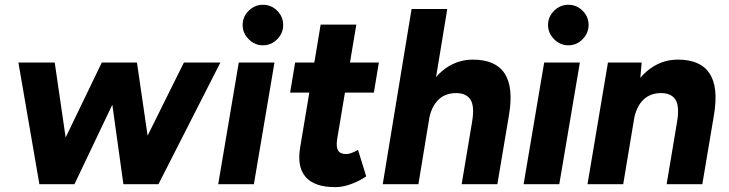

<svg xmlns="http://www.w3.org/2000/svg" viewBox="-20 -757 2994 789"><path d="M55.6 -500H204.9L277.7 0H141.9ZM398.3 -500H524.1L285.9 0H157.1ZM417.4 -500H542.8L615.7 0H487.1ZM735.7 -500H885.6L631.1 0H487.5Z M961.2 -500H1107.9L1023.3 0H876.7ZM977.1 -654.1Q977.1 -688.4 1002.1 -712.9Q1027.1 -737.4 1060.4 -737.4Q1094.7 -737.4 1119.2 -712.9Q1143.7 -688.4 1143.7 -654.1Q1143.7 -620.8 1119.2 -595.8Q1094.7 -570.8 1060.4 -570.8Q1027.1 -570.8 1002.1 -595.8Q977.1 -620.8 977.1 -654.1Z M1213.3 -150.2 1297.7 -656H1444.3L1365.4 -184.5Q1360.6 -153.2 1369.4 -138.5Q1378.3 -123.9 1402.8 -123.9Q1411.9 -123.9 1424.6 -128.4Q1437.2 -132.9 1451.2 -141.1L1484.9 -32.2Q1455.4 -12.2 1421.7 -0.1Q1387.9 12 1357.6 12Q1272.5 12 1236.3 -29.5Q1200.1 -70.9 1213.3 -150.2ZM1192.8 -500H1536.9L1516.3 -376.4H1172.2Z M1671.3 -720H1818L1699.4 0H1552.8ZM1920.1 -256.6 2068.2 -263.8 2023.8 0H1877.1ZM1858.7 -374.4Q1810.9 -375.8 1781.3 -346.9Q1751.7 -317.9 1742.2 -262.9L1696.5 -264.1Q1709.8 -341.9 1742 -397.7Q1774.2 -453.4 1820.9 -482.7Q1867.6 -512 1923.4 -512Q2015.9 -512 2053.4 -455.7Q2090.8 -399.3 2071.8 -285.4L2067.1 -256.6H1920.1Q1930.4 -318.8 1914.4 -345.9Q1898.3 -372.9 1858.7 -374.4Z M2216.2 -500H2362.9L2278.3 0H2131.7ZM2232.1 -654.1Q2232.1 -688.4 2257.1 -712.9Q2282.1 -737.4 2315.4 -737.4Q2349.7 -737.4 2374.2 -712.9Q2398.7 -688.4 2398.7 -654.1Q2398.7 -620.8 2374.2 -595.8Q2349.7 -570.8 2315.4 -570.8Q2282.1 -570.8 2257.1 -595.8Q2232.1 -620.8 2232.1 -654.1Z M2478.3 -500H2616.7L2609 -408L2541 0H2394.3ZM2762.4 -256.6 2912.9 -278.2 2866.1 0H2719.4ZM2700.9 -374.4Q2653.2 -375.8 2623.6 -346.9Q2593.9 -317.9 2584.4 -262.9L2538.8 -264.1Q2552.1 -341.9 2584.3 -397.7Q2616.5 -453.4 2663.2 -482.7Q2709.9 -512 2765.7 -512Q2858.2 -512 2895.6 -455.7Q2933.1 -399.3 2914.1 -285.4L2909.3 -256.6H2762.4Q2772.7 -318.8 2756.7 -345.9Q2740.6 -372.9 2700.9 -374.4Z"/></svg>

Font: Oak Sans Light Italic
Style: Regular
Weight: 400
Italic angle: -9.5°
Foundry: Erik Kennedy, Walven
Version: Version 1.000;Glyphs 3.1.2 (3151)